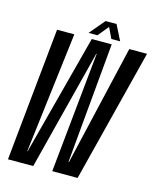

<svg xmlns="http://www.w3.org/2000/svg" viewBox="-116 -859 771 940"><g transform="rotate(15 269.5 -389.0)"><path d="M15 0H143L299 -611H301L239.5 0H368L539 -675H449L307 -64H304.5L360 -675H259L98 -63.5H96L170.5 -675H83ZM236 -700H281L325.5 -754L351.5 -700H396L357 -777.5H301.5Z"/></g></svg>

Font: Anybody ExtraCondensed
Style: Italic
Weight: 400
Width: 2
Italic angle: -10°
Version: Version 1.113;gftools[0.9.25]